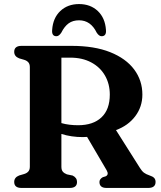

<svg xmlns="http://www.w3.org/2000/svg" viewBox="-20 -926 794 946"><path d="M681.5 -460Q681.5 -400 646.5 -353.5Q611.5 -307 551.5 -285L669.5 -98.5Q679 -83 689.2 -75.2Q699.5 -67.5 716 -62Q733 -56.5 739.8 -49Q746.5 -41.5 746.5 -29.5Q746.5 0 710 0H505Q470 0 470 -29.5Q470 -43.5 486.5 -53L500 -57Q518 -65 505.5 -87L409 -251.5Q399 -250.5 388.5 -250.5Q331.5 -250.5 282.5 -266V-104.5Q282.5 -88.5 289.5 -80.2Q296.5 -72 309.5 -67L338 -61Q359.5 -50.5 359.5 -29.5Q359.5 0 323.5 0H86Q50 0 50 -29.5Q50 -52 74.5 -61.5L98.5 -68.5Q112 -72.5 119.5 -81Q127 -89.5 127 -104.5V-595.5Q127 -610.5 119.5 -619Q112 -627.5 98.5 -631.5L74.5 -638.5Q50 -648 50 -670.5Q50 -700 86 -700H333Q445 -700 522.8 -669Q600.5 -638 641 -583.8Q681.5 -529.5 681.5 -460ZM282.5 -642V-319.5Q301.5 -314 322.5 -311.5Q343.5 -309 364.5 -309Q439 -309 480 -347.8Q521 -386.5 521 -460Q521 -512.5 497.2 -553.8Q473.5 -595 429.5 -618.5Q385.5 -642 326 -642ZM369.5 -826Q339 -826 318.2 -811Q297.5 -796 282 -765Q270.5 -747.5 258 -747.5Q234 -747.5 237 -779Q241 -837.5 277.2 -871.8Q313.5 -906 369.5 -906Q425.5 -906 461.8 -871.8Q498 -837.5 502 -779Q505 -747.5 480.5 -747.5Q468 -747.5 456.5 -765Q427 -826 369.5 -826Z"/></svg>

Font: Fraunces 9pt Soft SemiBold
Style: Regular
Weight: 600
Version: Version 1.000;[b76b70a41]